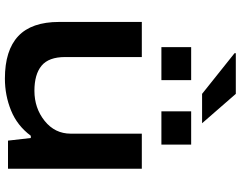

<svg xmlns="http://www.w3.org/2000/svg" viewBox="-116 -820 949 756"><g transform="rotate(90 358.0 -442.5)"><path d="M465.8 -764.2H350.1L189.9 -892.1V-897H350.1ZM166 -604V-721.2H295.9V-604ZM418.9 -604V-721.2H549.8V-604ZM290 12.2Q178.7 12.2 122.8 -40.3Q66.9 -92.8 66.9 -201.2V-526.9H205.1V-225.1Q205.1 -160.2 239.3 -132.1Q273.4 -104 337.9 -104Q406.2 -104 456.5 -144.3Q506.8 -184.6 506.8 -247.1V-526.9H645V0H534.2L523.9 -89.8H515.1Q475.1 -36.1 415.5 -12Q356 12.2 290 12.2Z"/></g></svg>

Font: Archivo Expanded SemiBold
Style: Regular
Weight: 600
Width: 7
Designer: Hector Gatti
Foundry: Omnibus-Type
Version: Version 2.001